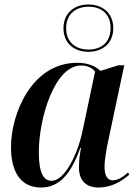

<svg xmlns="http://www.w3.org/2000/svg" viewBox="-20 -826 616 856"><path d="M374 -595C436 -595 485 -632 485 -700C485 -769 436 -806 374 -806C312 -806 263 -768 263 -700C263 -632 312 -595 374 -595ZM375 -605C319 -605 275 -636 275 -700C275 -764 318 -796 375 -796C431 -796 473 -765 473 -701C473 -636 430 -605 375 -605ZM163 10C241 10 295 -45 338 -167H341C336 -137 332 -113 332 -80C332 -20 365 10 419 10C479 10 525 -20 556 -47L551 -57C528 -37 506 -22 483 -22C459 -22 446 -43 446 -83C446 -113 456 -168 462 -196L534 -535H508L428 -510C406 -530 375 -546 324 -546C122 -546 29 -320 29 -170C29 -60 72 10 163 10ZM210 -20C176 -20 153 -52 153 -147C153 -296 222 -534 342 -534C367 -534 390 -525 404 -507L347 -238C326 -139 269 -20 210 -20Z"/></svg>

Font: Noto Serif Display SemiCondensed SemiBold
Style: Italic
Weight: 600
Width: 4
Italic angle: -12°
Designer: Monotype Design Team
Foundry: Monotype Imaging Inc.
Version: Version 2.009